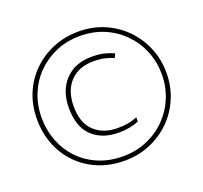

<svg xmlns="http://www.w3.org/2000/svg" viewBox="-125 -868 1082 1021"><g transform="rotate(-20 415.5 -357.0)"><path d="M415 8Q333 8 266 -20Q199 -48 150.5 -98Q102 -148 76 -214.5Q50 -281 50 -357Q50 -437 78 -503.5Q106 -570 156.5 -619Q207 -668 273.5 -695Q340 -722 416 -722Q497 -722 564 -692.5Q631 -663 680 -612Q729 -561 755.5 -495.5Q782 -430 782 -356Q782 -280 754 -213.5Q726 -147 676 -97.5Q626 -48 559.5 -20Q493 8 415 8ZM415 -17Q489 -17 551.5 -44Q614 -71 660 -118Q706 -165 731 -226.5Q756 -288 756 -357Q756 -427 731 -488.5Q706 -550 660 -597Q614 -644 552 -670.5Q490 -697 415 -697Q342 -697 280.5 -671Q219 -645 173 -599Q127 -553 101.5 -491Q76 -429 76 -357Q76 -287 100 -225Q124 -163 168.5 -116.5Q213 -70 275.5 -43.5Q338 -17 415 -17ZM436 -143Q342 -143 286 -196.5Q230 -250 230 -356Q230 -455 286 -513.5Q342 -572 436 -572Q477 -572 506 -565Q535 -558 561 -546L550 -523Q527 -534 499 -540Q471 -546 436 -546Q354 -546 305.5 -495.5Q257 -445 257 -356Q257 -262 307 -215Q357 -168 438 -168Q469 -168 494.5 -172Q520 -176 550 -188V-164Q499 -143 436 -143Z"/></g></svg>

Font: Noto Sans Myanmar SemiCondensed Thin
Style: Regular
Weight: 100
Width: 4
Designer: Monotype Design Team
Foundry: Monotype Imaging Inc.
Version: Version 2.107; ttfautohint (v1.8.4.7-5d5b)